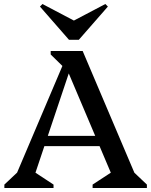

<svg xmlns="http://www.w3.org/2000/svg" viewBox="-20 -947 762 967"><path d="M2 0V-17.4L85.8 -96.2L38.6 -13L326.2 -690H396.4L684 -13L635.9 -96.9L719.8 -17.4V0H446.4V-17.4L569.5 -97.8L565.3 -13L303.7 -630.5H344.2L137.1 -13L126.4 -98.4L249.6 -17.4V0ZM172.4 -210.9V-262.7H526.3V-210.9ZM306.5 -602.9 235.3 -672.6V-690H345ZM193.8 -926.8 358.2 -840.3H346.2L510.7 -926.8L523.3 -913.9L377.1 -746.7H327.3L181.2 -913.9Z"/></svg>

Font: Platypi Light
Style: Regular
Weight: 300
Designer: David Sargent
Foundry: Bolt Cutter Type
Version: Version 1.200